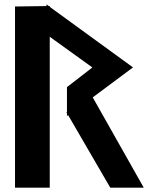

<svg xmlns="http://www.w3.org/2000/svg" viewBox="-20 -870 736 890"><path d="M409.9 -418.6 596.5 -557.5 210.6 -838.2V-842.1L205.6 -842L195.6 -849.6L195.6 -841.9L49.6 -839.9V0H210.6V-699.6L408.1 -557.3L290.4 -466.1V-351.2L288.1 -349.6L290.4 -345.6V-332.4L295.8 -336.3L491.2 0H646.4Z"/></svg>

Font: Stormning
Style: Bold
Weight: 400
Designer: Robert Jablonski, Mew Too
Foundry: Cannot Into Space Fonts
Version: Version 0.90